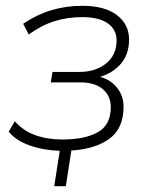

<svg xmlns="http://www.w3.org/2000/svg" viewBox="-20 -512 517 662"><path d="M167 130 186 8Q128 6 81 -11Q34 -28 10 -58L31 -94Q60 -61 101.5 -46Q143 -31 195 -31Q272 -31 317 -56Q362 -81 362 -143Q362 -181 334.5 -204.5Q307 -228 256 -228H155L161 -264H254Q309 -264 345.5 -293Q382 -322 382 -373Q382 -410 351.5 -431.5Q321 -453 263 -453Q213 -453 168 -439Q123 -425 79 -393L60 -430Q150 -492 264 -492Q341 -492 383 -460Q425 -428 425 -376Q425 -325 397 -292.5Q369 -260 325 -247Q362 -237 384 -209Q406 -181 406 -144Q406 -69 357 -33.5Q308 2 226 7L207 130Z"/></svg>

Font: Nunito Sans ExtraLight
Style: Italic
Weight: 200
Italic angle: -9°
Designer: Vernon Adams
Foundry: Vernon Adams
Version: Version 3.006; ttfautohint (v1.8.3)